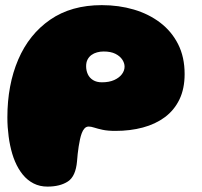

<svg xmlns="http://www.w3.org/2000/svg" viewBox="-20 -472 766 729"><path d="M160 236.5Q131 236.5 107.5 224.5Q84 212.5 66.5 191Q49 169.5 37 141Q31 127 26.5 111.8Q22 96.5 18.5 80Q15 63.5 12.8 46Q10.5 28.5 9.2 10.5Q8 -7.5 8 -26Q8 -149.5 49.2 -245.8Q90.5 -342 170.5 -397.2Q250.5 -452.5 366.5 -452.5Q431 -452.5 488 -435.8Q545 -419 588.5 -385.8Q632 -352.5 656.5 -303.8Q681 -255 681 -191Q681 -135 661.2 -94.2Q641.5 -53.5 605.8 -27Q570 -0.5 522.2 12.2Q474.5 25 418 25Q389 25 369.5 20.8Q350 16.5 337.8 12.5Q325.5 8.5 317 8.5Q307.5 8.5 301 15.5Q294.5 22.5 290.5 33.5Q286.5 44 283.8 56.8Q281 69.5 278.8 83.8Q276.5 98 275 112.2Q273.5 126.5 272.5 140Q267.5 197.5 237.8 217Q208 236.5 160 236.5ZM367 -159.5Q394.5 -159.5 413.8 -168.2Q433 -177 443 -190.5Q453 -204 453 -219Q453 -232.5 444.2 -245.8Q435.5 -259 418 -267.8Q400.5 -276.5 373.5 -276.5Q360.5 -276.5 348.5 -273.2Q336.5 -270 327.2 -263.2Q318 -256.5 312.5 -246Q307 -235.5 307 -220.5Q307 -204 313.5 -190Q320 -176 333.5 -167.8Q347 -159.5 367 -159.5Z"/></svg>

Font: Gluten Thin Black
Style: Regular
Weight: 900
Version: Version 1.300